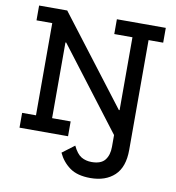

<svg xmlns="http://www.w3.org/2000/svg" viewBox="-91 -731 926 1009"><g transform="rotate(10 372.0 -227.0)"><path d="M634 -571V15Q634 107 586.5 151.5Q539 196 458 196Q388 196 347.5 166.5Q307 137 286 91L351 42Q371 84 395 98Q419 112 450 112Q500 112 521 85.5Q542 59 542 15V-48L210 -483H206V-79H305V0H46V-79H120V-571H36V-650H186L544 -182H548V-571H451V-650H712V-571Z"/></g></svg>

Font: Zilla Slab Medium
Style: Regular
Weight: 500
Designer: Typotheque.com
Foundry: Typotheque type foundry
Version: Version 1.1; 2017